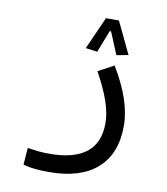

<svg xmlns="http://www.w3.org/2000/svg" viewBox="-82 -568 749 862"><g transform="rotate(10 293.0 -136.5)"><path d="M199.7 226.1Q162.6 226.1 135.3 223.4Q107.9 220.7 81.1 213.4L86.9 136.2Q114.3 140.1 136 142.6Q157.7 145 188.5 145Q297.9 145 354.5 100.8Q411.1 56.6 411.1 -33.2Q411.1 -78.1 392.6 -132.6Q374 -187 335 -257.8L406.7 -295.9Q494.6 -150.9 494.6 -36.6Q494.6 91.3 418.5 158.7Q342.3 226.1 199.7 226.1ZM390.6 -498.5 460 -353 406.2 -343.3 364.3 -444.3H358.4L318.8 -343.3L265.6 -350.6L331.5 -498.5Z"/></g></svg>

Font: Cascadia Mono SemiLight
Style: Regular
Weight: 350
Monospace: yes
Designer: Aaron Bell
Foundry: Saja Typeworks
Version: Version 2404.023; ttfautohint (v1.8.4)